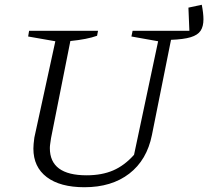

<svg xmlns="http://www.w3.org/2000/svg" viewBox="-20 -776 873 805"><path d="M334 9Q232 9 176 -33.5Q120 -76 120 -153Q120 -162 121 -173Q122 -184 124 -199L212 -603L98 -623L102 -647H391L387 -626Q345 -611 275 -604L194 -197Q192 -183 190.5 -173Q189 -163 189 -155Q189 -41 343 -41Q407 -41 454.5 -61.5Q502 -82 542 -127L643 -603L531 -623L536 -647H774L770 -744L826 -756Q833 -720 833 -695Q833 -665 821 -647Q809 -629 779.5 -620Q750 -611 697 -609L617 -210Q596 -105 522 -48Q448 9 334 9Z"/></svg>

Font: Piazzolla SC Light
Style: Italic
Weight: 300
Italic angle: -11.3°
Designer: Juan Pablo del Peral
Foundry: Huerta Tipografica
Version: Version 1.330